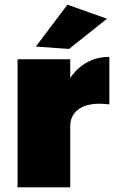

<svg xmlns="http://www.w3.org/2000/svg" viewBox="-20 -800 496 820"><path d="M447 -557V-354Q425 -357 404 -357Q346 -357 313 -331.5Q280 -306 280 -261V0H55V-547H280V-467Q309 -510 351.5 -533.5Q394 -557 447 -557ZM268 -780 437 -720 275 -591 133 -601Z"/></svg>

Font: Argentum Sans Black
Style: Regular
Weight: 900
Designer: Julieta Ulanovsky (Modified by Cristiano Sobral)
Foundry: Julieta Ulanovsky
Version: Version 1.000; ttfautohint (v1.5.65-e2d9)